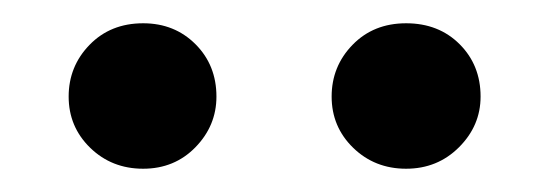

<svg xmlns="http://www.w3.org/2000/svg" viewBox="-20 -707 471 165"><path d="M39 -624Q39 -650 57 -668.5Q75 -687 103 -687Q130 -687 148 -669Q166 -651 166 -624Q166 -599 148 -580.5Q130 -562 103 -562Q76 -562 57.5 -580Q39 -598 39 -624ZM265 -624Q265 -650 283 -668.5Q301 -687 329 -687Q357 -687 375 -669Q393 -651 393 -624Q393 -599 374.5 -580.5Q356 -562 329 -562Q302 -562 283.5 -580Q265 -598 265 -624Z"/></svg>

Font: Kodchasan SemiBold
Style: Regular
Weight: 600
Version: Version 1.000; ttfautohint (v1.6)